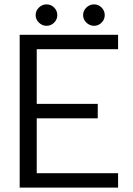

<svg xmlns="http://www.w3.org/2000/svg" viewBox="-20 -858 610 878"><path d="M143 -789Q143 -809 158 -823.5Q173 -838 193 -838Q213 -838 227.5 -823.5Q242 -809 242 -789Q242 -769 227.5 -754.5Q213 -740 193 -740Q173 -740 158 -754.5Q143 -769 143 -789ZM360 -789Q360 -809 375 -823.5Q390 -838 410 -838Q430 -838 444.5 -823.5Q459 -809 459 -789Q459 -769 444.5 -754.5Q430 -740 410 -740Q390 -740 375 -754.5Q360 -769 360 -789ZM70 -699H520V-633H148V-383H427V-317H148V-66H520V0H70Z"/></svg>

Font: Prompt Light
Style: Regular
Weight: 300
Designer: Katatrad Team
Foundry: CadsonDemak
Version: Version 1.001